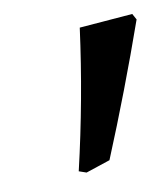

<svg xmlns="http://www.w3.org/2000/svg" viewBox="-32 -680 253 298"><g transform="rotate(-5 95.0 -531.5)"><path d="M129 -428 92 -412 80 -415Q96 -526 101 -637L184 -651L190 -642Q162 -533 129 -428Z"/></g></svg>

Font: Alegreya Medium
Style: Italic
Weight: 500
Italic angle: -7°
Designer: Juan Pablo del Peral
Foundry: Huerta Tipografica
Version: Version 2.008; ttfautohint (v1.8)